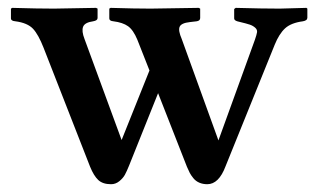

<svg xmlns="http://www.w3.org/2000/svg" viewBox="-20 -456 818 488"><path d="M194.8 -356.9 289.1 -100.1 359.9 -276.9 329.1 -355Q318.8 -379.9 305.4 -389.4Q292 -398.9 268.1 -401.9Q257.8 -402.8 257.8 -409.2V-434.1L261.2 -436Q322.8 -434.1 362.8 -434.1L484.9 -436L488.8 -434.1V-410.2Q488.8 -403.3 480 -401.9L462.9 -399.9Q440.4 -397.5 436.5 -387.7Q432.6 -378.4 441.9 -356.9L535.2 -99.1L627.9 -355Q632.3 -367.7 633.3 -374Q634.3 -380.4 628.7 -385.5Q623 -390.6 615.2 -393.3Q607.4 -396 586.9 -400.9L583 -401.9Q575.2 -404.3 575.2 -409.2V-433.1L579.1 -436Q647.5 -434.1 690.9 -434.1L758.8 -436L761.2 -434.1V-411.1Q761.2 -403.8 750 -401.9Q719.7 -397.9 704.6 -384Q689.5 -370.1 678.2 -342.3L553.2 -33.2Q536.1 12.2 506.8 12.2Q495.6 12.2 486.6 8.3Q477.5 4.4 471.4 -3.2Q465.3 -10.7 462.2 -16.8Q459 -22.9 455.1 -32.2L381.8 -219.2L308.1 -35.2Q302.2 -20.5 297.4 -11.7Q292.5 -2.9 283.2 4.6Q273.9 12.2 262.2 12.2Q241.2 12.2 229.7 1.5Q218.3 -9.3 209 -32.2L90.8 -334.5Q77.6 -368.2 64 -382.8Q49.8 -397.9 19 -401.9Q7.8 -402.8 7.8 -409.2V-434.1L11.2 -436Q75.7 -434.1 117.2 -434.1L224.1 -436L228 -434.1V-410.2Q228 -403.8 216.8 -401.9Q195.3 -398.9 191.2 -387.9Q187 -377 194.8 -356.9Z"/></svg>

Font: Linux Libertine G
Style: Semibold
Weight: 600
Designer: Philipp H. Poll
Foundry: Philipp H. Poll
Version: Version 5.1.1